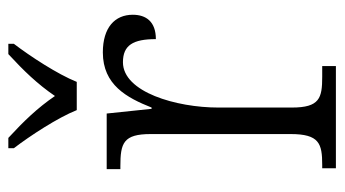

<svg xmlns="http://www.w3.org/2000/svg" viewBox="-198 -608 806 449"><g transform="rotate(-90 204.5 -383.0)"><path d="M172 -606H238C256 -651 298 -715 327 -753V-766H303C264 -730 233 -698 205 -657C177 -698 146 -730 107 -766H83V-753C112 -715 154 -651 172 -606ZM36 0H275V-32H250C200 -32 178 -38 178 -103V-275C178 -373 214 -498 284 -498C324 -498 338 -474 338 -421C379 -421 395 -444 395 -475C395 -517 365 -545 307 -545C231 -545 201 -489 178 -431H175L164 -536H34V-504H41C95 -504 116 -497 116 -433V-106C116 -39 94 -32 44 -32H36Z"/></g></svg>

Font: Noto Serif Myanmar SemiCondensed Light
Style: Regular
Weight: 300
Width: 4
Designer: Ben Mitchell and the Monotype Design Team
Foundry: Monotype Imaging Inc.
Version: Version 2.106